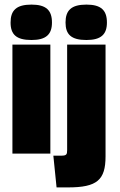

<svg xmlns="http://www.w3.org/2000/svg" viewBox="-20 -668 520 835"><path d="M439 -474H272V-15C272 4 269 9 246 9H212L226 147H276C402 147 439 115 439 12ZM199 0V-474H34V0ZM26 -570C26 -518 51 -494 117 -494C181 -494 206 -519 206 -570C206 -623 181 -648 117 -648C51 -648 26 -623 26 -570ZM265 -570C265 -518 290 -494 356 -494C420 -494 445 -519 445 -570C445 -623 420 -648 356 -648C290 -648 265 -623 265 -570Z"/></svg>

Font: Passion One
Style: Regular
Weight: 400
Designer: Alejandro Lo Celso
Foundry: Fontstage
Version: Version 1.001